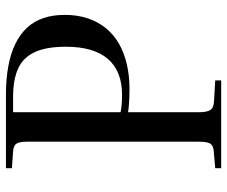

<svg xmlns="http://www.w3.org/2000/svg" viewBox="-79 -684 763 645"><g transform="rotate(-90 302.5 -361.5)"><path d="M60 0V-20L118 -25Q137 -27 143 -37.5Q149 -48 149 -76V-652Q149 -677 142.5 -687.5Q136 -698 116 -699L60 -703V-723H306Q360 -723 403 -715Q446 -707 478.5 -691Q511 -675 532.5 -651.5Q554 -628 564.5 -596.5Q575 -565 575 -525Q575 -483 563.5 -448.5Q552 -414 530.5 -387.5Q509 -361 478.5 -343.5Q448 -326 409.5 -317Q371 -308 327 -308Q300 -308 278 -309.5Q256 -311 248 -313V-74Q248 -48 255.5 -36.5Q263 -25 285 -24L355 -20V0ZM306 -333Q386 -333 427 -380.5Q468 -428 468 -522Q468 -587 450 -626Q432 -665 395 -682Q358 -699 299 -699H248V-338Q256 -336 272 -334.5Q288 -333 306 -333Z"/></g></svg>

Font: Literata 60pt
Style: Regular
Weight: 400
Designer: Latin by Veronika Burian and Jose Scaglione. Greek by Irene Vlachou. Cyrillic by Vera Evstafieva.
Foundry: TypeTogether
Version: Version 3.002